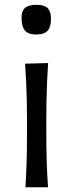

<svg xmlns="http://www.w3.org/2000/svg" viewBox="-20 -790 308 810"><path d="M87.4 0H182.6Q178.5 -57.8 177 -111.6Q175.4 -165.4 175.4 -230.1V-282.6Q175.4 -329.5 176.2 -369.7Q177.1 -409.9 178.7 -447.5Q180.3 -485 183 -524.1L85.9 -521.3Q88.5 -482.8 90.3 -445.6Q92.1 -408.4 93 -368.8Q93.9 -329.2 93.9 -282.6V-230.1Q93.9 -165.4 92.4 -111.6Q91 -57.8 87.4 0ZM132.6 -644.4Q166.3 -644.4 180.7 -660.2Q195.1 -676 195.1 -712Q195.1 -742.1 180.9 -755.9Q166.7 -769.8 134 -769.8Q100.8 -769.8 85.9 -756.9Q71 -744.1 71 -716.1Q71 -677.2 85.6 -660.8Q100.1 -644.4 132.6 -644.4Z"/></svg>

Font: Pinar FD VF
Style: Regular
Weight: 300
Designer: Amin Abedi
Version: Version 2.000